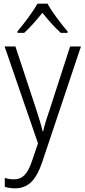

<svg xmlns="http://www.w3.org/2000/svg" viewBox="-20 -785 463 1046"><path d="M239 -765H184C160 -721 109 -654 75 -614V-606H112C144 -635 181 -678 211 -715C242 -677 278 -635 311 -606H348V-614C316 -651 263 -720 239 -765ZM5 -532 187 -4 155 90C131 163 103 192 55 192C37 192 21 189 6 184V233C23 238 40 241 62 241C136 241 178 193 210 98L421 -532H362L253 -195C236 -147 223 -104 215 -70H212C205 -103 193 -140 175 -196L64 -532Z"/></svg>

Font: Noto Sans Devanagari SemiCondensed Light
Style: Regular
Weight: 300
Width: 4
Designer: Jelle Bosma - Monotype Design Team
Foundry: Monotype Imaging Inc.
Version: Version 2.004